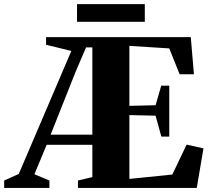

<svg xmlns="http://www.w3.org/2000/svg" viewBox="-80 -926 1032 946"><path d="M-59.5 0V-36.5L12.5 -69L271.5 -675L147 -705.5V-743H860L875.5 -560H805L754 -687.5L557.5 -700V-404.5L686.5 -407.5L714.5 -504H754V-253H715L686.5 -356L557.5 -359V-44.5L769 -66L839.5 -213.5L922.5 -195L889.5 0H304V-36.5L375 -53.5V-212.5H150L89.5 -67.5L163.5 -36.5V0ZM169.5 -262.5H375V-692.5H344L292 -571ZM633.5 -905.5V-818.5H299.5V-905.5Z"/></svg>

Font: Merriweather 96pt Black
Style: Regular
Weight: 900
Version: Version 2.100